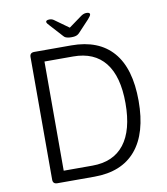

<svg xmlns="http://www.w3.org/2000/svg" viewBox="-92 -931 879 1008"><g transform="rotate(-10 347.5 -427.0)"><path d="M132 0Q108 0 108 -23V-677Q108 -700 132 -700H329Q475 -700 551 -612.5Q627 -525 627 -352Q627 -180 551 -90Q475 0 329 0ZM176 -59H329Q441 -59 499 -133.5Q557 -208 557 -352Q557 -495 499 -568Q441 -641 329 -641H176ZM436 -854Q446 -854 450.5 -851.5Q455 -849 455 -844Q455 -840 451 -834Q447 -828 440 -820L381 -757Q375 -751 369.5 -748Q364 -745 356.5 -743.5Q349 -742 338 -742Q327 -742 319.5 -743.5Q312 -745 306.5 -747.5Q301 -750 296 -756L237 -821Q230 -828 225.5 -834Q221 -840 221 -844Q221 -849 226 -851.5Q231 -854 240 -854Q248 -854 254.5 -851.5Q261 -849 271 -841L338 -793L404 -841Q413 -848 421 -851Q429 -854 436 -854Z"/></g></svg>

Font: Asap Light
Style: Regular
Weight: 300
Designer: Pablo Cosgaya
Foundry: Omnibus-Type
Version: Version 3.001